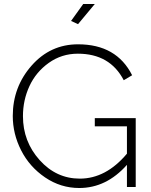

<svg xmlns="http://www.w3.org/2000/svg" viewBox="-20 -937 757 962"><path d="M455 -917 371 -816 336 -832 397 -917ZM616 0V-111Q513 5 377 5Q284 5 206 -48Q128 -101 86 -183.5Q44 -266 44 -356Q44 -501 138 -608Q232 -715 371 -715Q564 -715 642 -560L600 -535Q531 -668 370 -668Q289 -668 224.5 -622Q160 -576 127.5 -505.5Q95 -435 95 -355Q95 -228 178.5 -135Q262 -42 380 -42Q511 -42 616 -167V-304H455V-345H660V0Z"/></svg>

Font: Raleway
Style: Light
Weight: 300
Designer: Matt McInerney, Pablo Impallari, Rodrigo Fuenzalida
Foundry: Matt McInerney, Pablo Impallari, Rodrigo Fuenzalida
Version: Version 3.000